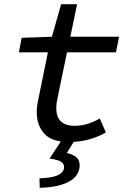

<svg xmlns="http://www.w3.org/2000/svg" viewBox="-20 -664 640 914"><path d="M308 12Q228 12 191.5 -27Q155 -66 155 -130Q155 -146 157 -161Q159 -176 163 -194L208 -415H70L83 -484L227 -489L271 -644H347L315 -489H547L532 -415H299L253 -193Q250 -179 249 -169.5Q248 -160 248 -150Q248 -105 271 -85Q294 -65 333 -65Q368 -65 399 -75Q430 -85 455 -100L484 -34Q452 -14 406.5 -1Q361 12 308 12ZM169 230 168 185Q228 183 255.5 170Q283 157 285 134Q286 116 270.5 106Q255 96 216 91L281 -8H343L298 64Q334 73 347.5 88.5Q361 104 359 130Q354 178 304 203Q254 228 169 230Z"/></svg>

Font: Source Code Pro Medium
Style: Italic
Weight: 500
Italic angle: -11°
Monospace: yes
Designer: Paul D. Hunt, Teo Tuominen
Foundry: Adobe Systems Incorporated
Version: Version 1.050;PS 1.000;hotconv 16.6.51;makeotf.lib2.5.65220